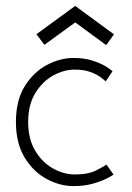

<svg xmlns="http://www.w3.org/2000/svg" viewBox="-20 -619 447 651"><path d="M233.5 -27.5Q279.5 -27.5 307.2 -41.8Q335 -56 341 -61L365 -27Q361.5 -24 343.2 -14.5Q325 -5 295.8 3.5Q266.5 12 229.5 12Q183.5 12 138.5 -12Q93.5 -36 63.8 -84.5Q34 -133 34 -205.5Q34 -278.5 63.8 -326.5Q93.5 -374.5 138.5 -398.5Q183.5 -422.5 229.5 -422.5Q266.5 -422.5 294.5 -413.2Q322.5 -404 340 -393Q357.5 -382 361.5 -377.5L338.5 -343Q334 -347.5 321 -357.2Q308 -367 286.2 -375Q264.5 -383 233.5 -383Q196 -383 159.5 -362.5Q123 -342 99.2 -302.5Q75.5 -263 75.5 -205.5Q75.5 -148 99.2 -108.2Q123 -68.5 159.5 -48Q196 -27.5 233.5 -27.5ZM340 -466 235 -543 130.5 -467 103.5 -503 235 -599 366.5 -502.5Z"/></svg>

Font: League Spartan Thin ExtraLight
Style: Regular
Weight: 250
Version: Version 2.002